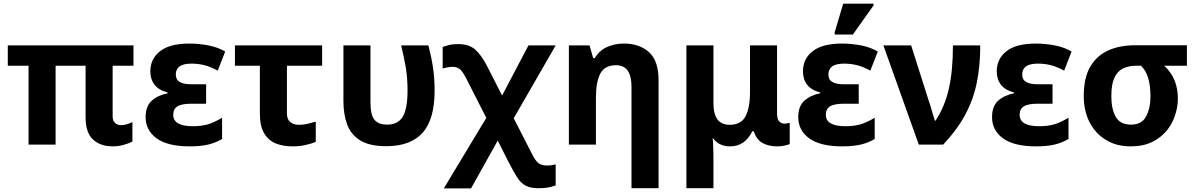

<svg xmlns="http://www.w3.org/2000/svg" viewBox="-20 -796 6596 1057"><path d="M601.1 9.8Q532.2 9.8 491.7 -28.3Q451.2 -65.9 451.2 -149.9V-434.1H286.1V0H137.2V-434.1H22.9V-545.9H714.8V-434.1H600.1V-155.8Q600.1 -130.9 613.3 -119.1Q627 -106.9 646 -106.9Q664.6 -106.9 678.7 -112.3Q691.9 -115.7 709 -124V-17.1Q690.9 -6.8 662.1 1Q631.3 9.8 601.1 9.8Z M1023.4 9.8Q903.8 9.8 842.3 -34.2Q781.7 -78.6 781.7 -150.9Q781.7 -210.9 814.9 -241.2Q848.1 -271.5 902.3 -282.2V-287.1Q854 -299.8 831.1 -329.1Q807.6 -359.4 807.6 -402.8Q807.6 -472.2 860.8 -513.7Q913.6 -556.2 1023.4 -556.2Q1074.7 -556.2 1128.4 -545.9Q1181.6 -535.2 1219.7 -512.2L1178.7 -407.2Q1136.7 -429.7 1104 -437.5Q1069.8 -445.8 1034.7 -445.8Q990.7 -445.8 968.8 -430.7Q947.8 -414.6 947.8 -386.2Q947.8 -357.4 969.2 -344.7Q990.7 -332 1033.7 -332H1114.7V-225.1H1034.7Q979.5 -225.1 956.5 -210.4Q933.6 -195.8 933.6 -164.1Q933.6 -101.1 1041.5 -101.1Q1087.4 -101.1 1124 -111.3Q1161.1 -122.6 1202.6 -147.9V-30.8Q1167 -9.8 1125.5 0Q1083.5 9.8 1023.4 9.8Z M1590.3 9.8Q1540 9.8 1499 -5.9Q1458.5 -22 1434.6 -61.5Q1410.6 -100.6 1410.6 -170.9V-434.1H1273.4V-545.9H1753.4V-434.1H1559.6V-170.9Q1559.6 -139.6 1577.6 -124.5Q1596.2 -108.9 1624.5 -108.9Q1651.4 -108.9 1672.4 -114.3Q1689 -117.7 1718.3 -126V-15.1Q1695.3 -4.9 1662.6 2Q1630.9 9.8 1590.3 9.8Z M2106.4 8.8Q2013.7 8.8 1962.4 -23.4Q1911.6 -55.2 1891.1 -111.3Q1870.6 -167 1870.6 -238.8V-545.9H2019.5V-233.9Q2019.5 -163.1 2041.5 -136.7Q2063.5 -109.9 2111.3 -109.9Q2170.4 -109.9 2196.8 -152.8Q2223.6 -195.8 2223.6 -299.8Q2223.6 -361.3 2214.4 -422.4Q2203.1 -486.8 2188.5 -545.9H2338.4Q2356.4 -476.1 2363.8 -423.8Q2372.6 -366.2 2372.6 -295.9Q2372.6 -138.7 2306.2 -64.9Q2240.2 8.8 2106.4 8.8Z M2423.3 241.2 2657.2 -147 2546.9 -363.8Q2527.8 -400.9 2512.7 -414.1Q2495.6 -428.2 2473.1 -428.2Q2460.9 -428.2 2448.7 -425.8Q2435.1 -424.3 2417 -418.9V-538.1Q2424.8 -540.5 2454.6 -548.8Q2472.7 -553.2 2502.9 -553.2Q2560.5 -553.2 2594.7 -524.4Q2628.9 -495.1 2662.1 -431.2L2744.1 -270L2889.2 -545.9H3039.1L2808.1 -145L2912.1 58.1Q2929.2 90.8 2945.3 102.5Q2961.4 115.2 2990.2 115.2Q2997.6 115.2 3012.2 114.3Q3020 113.3 3039.1 108.9V225.1Q3014.6 232.9 2997.1 236.3Q2974.6 240.2 2944.3 240.2Q2900.9 240.2 2874 226.1Q2847.7 212.4 2827.1 180.7Q2804.7 144.5 2780.3 97.2L2720.2 -22L2573.2 241.2Z M3456.5 240.2V-318.8Q3456.5 -437 3371.6 -437Q3309.1 -437 3284.7 -390.6Q3260.7 -344.7 3260.7 -256.8V0H3111.8V-545.9H3225.6L3245.6 -476.1H3253.9Q3279.8 -518.1 3321.8 -537.1Q3363.8 -556.2 3414.6 -556.2Q3500 -556.2 3553.2 -508.8Q3605.5 -460.4 3605.5 -356V240.2Z M3758.8 240.2V-545.9H3907.7V-227.1Q3907.7 -108.9 3996.6 -108.9Q4059.6 -108.9 4084 -155.3Q4108.9 -202.1 4108.9 -289.1V-545.9H4257.8V-172.9Q4257.8 -138.2 4270.5 -127Q4282.2 -115.2 4298.8 -115.2Q4306.6 -115.2 4314.5 -117.2Q4324.2 -119.1 4327.6 -120.1V-2.9Q4320.8 1 4299.3 5.4Q4278.3 9.8 4260.7 9.8Q4210.4 9.8 4178.2 -8.8Q4146 -25.9 4128.9 -73.2H4121.6Q4080.6 9.8 3999.5 9.8Q3938.5 9.8 3905.8 -34.2H3902.8Q3904.8 -24.9 3905.8 -2.9Q3906.2 19 3907.2 42.5Q3907.7 58.1 3907.7 84V240.2Z M4616.2 9.8Q4496.6 9.8 4435.1 -34.2Q4374.5 -78.6 4374.5 -150.9Q4374.5 -210.9 4407.7 -241.2Q4440.9 -271.5 4495.1 -282.2V-287.1Q4446.8 -299.8 4423.8 -329.1Q4400.4 -359.4 4400.4 -402.8Q4400.4 -472.2 4453.6 -513.7Q4506.3 -556.2 4616.2 -556.2Q4667.5 -556.2 4721.2 -545.9Q4774.4 -535.2 4812.5 -512.2L4771.5 -407.2Q4729.5 -429.7 4696.8 -437.5Q4662.6 -445.8 4627.4 -445.8Q4583.5 -445.8 4561.5 -430.7Q4540.5 -414.6 4540.5 -386.2Q4540.5 -357.4 4562 -344.7Q4583.5 -332 4626.5 -332H4707.5V-225.1H4627.4Q4572.3 -225.1 4549.3 -210.4Q4526.4 -195.8 4526.4 -164.1Q4526.4 -101.1 4634.3 -101.1Q4680.2 -101.1 4716.8 -111.3Q4753.9 -122.6 4795.4 -147.9V-30.8Q4759.8 -9.8 4718.3 0Q4676.3 9.8 4616.2 9.8ZM4575.2 -606V-619.1L4622.1 -775.9H4789.1V-766.1L4675.3 -606Z M5038.1 0 4843.3 -545.9H4996.1L5092.3 -243.2Q5100.1 -222.2 5109.9 -186.5Q5123.5 -140.6 5126.5 -131.8H5130.4Q5180.7 -208 5203.1 -305.7Q5226.1 -404.8 5226.1 -545.9H5376.5Q5376.5 -436.5 5358.4 -345.7Q5339.8 -251.5 5295.9 -168.5Q5251 -83.5 5172.4 0Z M5683.1 9.8Q5563.5 9.8 5502 -34.2Q5441.4 -78.6 5441.4 -150.9Q5441.4 -210.9 5474.6 -241.2Q5507.8 -271.5 5562 -282.2V-287.1Q5513.7 -299.8 5490.7 -329.1Q5467.3 -359.4 5467.3 -402.8Q5467.3 -472.2 5520.5 -513.7Q5573.2 -556.2 5683.1 -556.2Q5734.4 -556.2 5788.1 -545.9Q5841.3 -535.2 5879.4 -512.2L5838.4 -407.2Q5796.4 -429.7 5763.7 -437.5Q5729.5 -445.8 5694.3 -445.8Q5650.4 -445.8 5628.4 -430.7Q5607.4 -414.6 5607.4 -386.2Q5607.4 -357.4 5628.9 -344.7Q5650.4 -332 5693.4 -332H5774.4V-225.1H5694.3Q5639.2 -225.1 5616.2 -210.4Q5593.3 -195.8 5593.3 -164.1Q5593.3 -101.1 5701.2 -101.1Q5747.1 -101.1 5783.7 -111.3Q5820.8 -122.6 5862.3 -147.9V-30.8Q5826.7 -9.8 5785.2 0Q5743.2 9.8 5683.1 9.8Z M6204.6 9.8Q6124.5 9.8 6067.4 -26.4Q6010.3 -61 5977.5 -124.5Q5946.3 -188 5946.3 -266.1Q5946.3 -367.7 5981.9 -428.7Q6017.6 -489.7 6081.5 -518.6Q6144.5 -546.9 6230.5 -546.9H6514.2V-434.1H6389.2Q6429.2 -396.5 6446.8 -352.1Q6464.4 -308.1 6464.4 -252Q6464.4 -207.5 6449.2 -162.1Q6435.1 -117.2 6403.3 -77.1Q6371.1 -38.1 6322.3 -14.2Q6272.9 9.8 6204.6 9.8ZM6206.5 -109.9Q6265.6 -109.9 6289.6 -155.3Q6313.5 -199.7 6313.5 -265.1Q6313.5 -386.2 6261.2 -434.1H6234.4Q6192.9 -434.1 6162.1 -418.9Q6131.3 -403.8 6114.7 -367.2Q6098.1 -332 6098.1 -266.1Q6098.1 -196.8 6122.1 -153.3Q6146.5 -109.9 6206.5 -109.9Z"/></svg>

Font: Droid Sans Thai
Style: Bold
Weight: 700
Designer: Steve Matteson
Foundry: Ascender Corporation
Version: Version 1.00